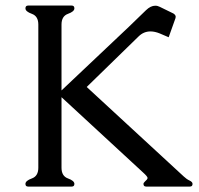

<svg xmlns="http://www.w3.org/2000/svg" viewBox="-20 -687 733 707"><path d="M206.5 -354 455.1 -588.9Q491.7 -624 517.6 -649.4Q534.7 -666 551.8 -666Q560.5 -666 568.8 -661.6L618.7 -637.2Q627 -631.8 627 -625Q627 -622.6 626 -619.6L601.1 -549.8L567.9 -564Q549.8 -571.3 534.2 -571.3Q509.3 -571.3 490.7 -553.2L299.3 -366.7L656.7 -37.1Q667 -27.3 678 -22.2Q689 -17.1 689 -9.8Q689 0 679.2 0H518.1Q508.3 0 508.3 -9.8Q508.3 -13.7 513.7 -18.6Q522.5 -25.9 523.4 -31.2V-31.7Q523.4 -37.1 505.9 -52.7L206.5 -329.1V-69.3Q206.5 -38.6 230.2 -30Q253.9 -21.5 253.9 -9.8Q253.9 0 244.1 0H83.5Q73.7 0 73.7 -9.8Q73.7 -21.5 97.4 -30Q121.1 -38.6 121.1 -69.3V-596.7Q121.1 -627.4 97.4 -636Q73.7 -644.5 73.7 -656.2Q73.7 -666.5 83.5 -666.5H244.1Q253.9 -666.5 253.9 -656.2Q253.9 -644.5 230.2 -636Q206.5 -627.4 206.5 -596.7Z"/></svg>

Font: Caudex
Style: Regular
Weight: 400
Version: Version 1.01